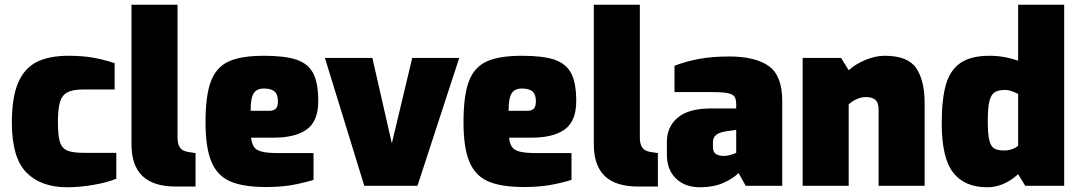

<svg xmlns="http://www.w3.org/2000/svg" viewBox="-20 -783 4546 809"><path d="M30 -266Q30 -373 56.5 -434.5Q83 -496 135 -522Q187 -548 269 -548Q323 -548 366.5 -541Q410 -534 463 -517V-406H332Q288 -406 265 -394.5Q242 -383 233 -354Q224 -325 224 -269Q224 -211 232.5 -184.5Q241 -158 263.5 -148.5Q286 -139 334 -139H470V-30Q432 -14 373.5 -4Q315 6 263 6Q152 6 91 -56.5Q30 -119 30 -266Z M534 -175V-763H728V-205Q728 -176 738 -161.5Q748 -147 771 -143L804 -138V3H721Q626 3 580 -41.5Q534 -86 534 -175Z M846 -268Q846 -380 868.5 -440Q891 -500 943.5 -524Q996 -548 1092 -548Q1181 -548 1229.5 -531.5Q1278 -515 1299.5 -474.5Q1321 -434 1321 -357Q1321 -273 1273 -238Q1225 -203 1134 -203H1038Q1041 -177 1050.5 -163.5Q1060 -150 1083.5 -144Q1107 -138 1154 -138H1301V-25Q1255 -11 1208.5 -3Q1162 5 1101 5Q1005 5 950.5 -18.5Q896 -42 871 -101Q846 -160 846 -268ZM1113 -316Q1133 -316 1142 -325Q1151 -334 1151 -356Q1151 -385 1137 -397.5Q1123 -410 1092 -410Q1062 -410 1049 -390Q1036 -370 1036 -316Z M1349 -539H1549L1631 -179L1717 -539H1915L1739 0H1515Z M1933 -268Q1933 -380 1955.5 -440Q1978 -500 2030.5 -524Q2083 -548 2179 -548Q2268 -548 2316.5 -531.5Q2365 -515 2386.5 -474.5Q2408 -434 2408 -357Q2408 -273 2360 -238Q2312 -203 2221 -203H2125Q2128 -177 2137.5 -163.5Q2147 -150 2170.5 -144Q2194 -138 2241 -138H2388V-25Q2342 -11 2295.5 -3Q2249 5 2188 5Q2092 5 2037.5 -18.5Q1983 -42 1958 -101Q1933 -160 1933 -268ZM2200 -316Q2220 -316 2229 -325Q2238 -334 2238 -356Q2238 -385 2224 -397.5Q2210 -410 2179 -410Q2149 -410 2136 -390Q2123 -370 2123 -316Z M2482 -175V-763H2676V-205Q2676 -176 2686 -161.5Q2696 -147 2719 -143L2752 -138V3H2669Q2574 3 2528 -41.5Q2482 -86 2482 -175Z M2790 -131V-186Q2790 -249 2836 -287.5Q2882 -326 2974 -326H3082V-343Q3082 -365 3075 -375.5Q3068 -386 3046.5 -390.5Q3025 -395 2979 -395H2822V-506Q2869 -524 2924 -534.5Q2979 -545 3052 -545Q3163 -545 3219.5 -504.5Q3276 -464 3276 -357V0H3122L3092 -54Q3068 -30 3027 -12Q2986 6 2929 6Q2866 6 2828 -31Q2790 -68 2790 -131ZM3082 -139V-236L3041 -230Q3012 -226 2998 -215Q2984 -204 2984 -183V-163Q2984 -143 2996 -134.5Q3008 -126 3031 -126Q3043 -126 3058.5 -130.5Q3074 -135 3082 -139Z M3362 -539H3524L3556 -487Q3583 -512 3625.5 -530Q3668 -548 3708 -548Q3805 -548 3840.5 -496Q3876 -444 3876 -348V0H3682V-322Q3682 -351 3668 -362.5Q3654 -374 3629 -374Q3609 -374 3589 -365Q3569 -356 3556 -343V0H3362Z M3948 -263Q3948 -366 3966 -427.5Q3984 -489 4028 -518.5Q4072 -548 4150 -548Q4211 -548 4270 -527V-763H4464V0H4300L4270 -49Q4209 6 4140 6Q4044 6 3996 -56Q3948 -118 3948 -263ZM4270 -169V-387Q4259 -393 4244 -398.5Q4229 -404 4216 -404Q4187 -404 4171.5 -394.5Q4156 -385 4149 -357Q4142 -329 4142 -273Q4142 -218 4148.5 -192Q4155 -166 4169 -157.5Q4183 -149 4211 -149Q4246 -149 4270 -169Z"/></svg>

Font: Exo Black
Style: Regular
Weight: 900
Designer: Natanael Gama
Foundry: Natanael Gama
Version: Version 1.500; ttfautohint (v1.6)